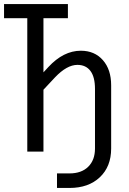

<svg xmlns="http://www.w3.org/2000/svg" viewBox="-20 -750 640 950"><path d="M262 180V108H324Q383 108 416.5 75Q450 42 450 -15V-310Q450 -369 427.5 -399Q405 -429 363 -429Q311 -429 252 -367L195 -306V0H115V-660H0V-730H316V-660H195V-392L219 -418Q294 -499 380 -499Q448 -499 489 -452.5Q530 -406 530 -328V-15Q530 74 474 127Q418 180 324 180Z"/></svg>

Font: JetBrains Mono NL Light
Style: Regular
Weight: 300
Monospace: yes
Designer: Philipp Nurullin, Konstantin Bulenkov
Foundry: JetBrains
Version: Version 2.305; ttfautohint (v1.8.4.7-5d5b)